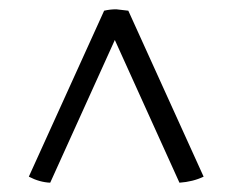

<svg xmlns="http://www.w3.org/2000/svg" viewBox="-20 -666 493 413"><path d="M256 -643 418 -286Q395 -275 366 -273L227 -580L88 -273Q65 -274 42 -286L204 -643Q217 -646 230 -646Z"/></svg>

Font: Halant
Style: Regular
Weight: 400
Designer: Hitesh Malaviya (Devanagari), Satya Rajpurohit (Latin)
Foundry: Indian Type Foundry
Version: Version 1.101;PS 1.0;hotconv 1.0.78;makeotf.lib2.5.61930; tt